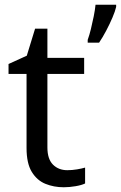

<svg xmlns="http://www.w3.org/2000/svg" viewBox="-20 -780 510 810"><path d="M264 -62Q284 -62 305 -65.5Q326 -69 339 -73V-6Q325 1 299 5.5Q273 10 249 10Q207 10 171.5 -4.5Q136 -19 114 -55Q92 -91 92 -156V-468H16V-510L93 -545L128 -659H180V-536H335V-468H180V-158Q180 -109 203.5 -85.5Q227 -62 264 -62ZM470 -751Q466 -733 454.5 -706Q443 -679 428 -650.5Q413 -622 398 -600H350V-612Q357 -631 363.5 -657.5Q370 -684 375.5 -711.5Q381 -739 383 -760H470Z"/></svg>

Font: Noto Sans Carian
Style: Regular
Weight: 400
Designer: Monotype Design Team
Foundry: Monotype Imaging Inc.
Version: Version 2.002; ttfautohint (v1.8.4.7-5d5b)